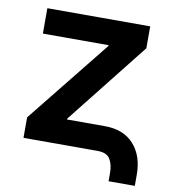

<svg xmlns="http://www.w3.org/2000/svg" viewBox="-75 -594 684 771"><g transform="rotate(10 267.0 -208.0)"><path d="M418.9 112.3V78.6Q418.9 44.4 405.5 22.2Q392.1 0 354 0H52.2V-83.5L324.2 -422.9V-425.8H56.2V-529.3H475.6V-439.9L211.4 -106V-103H365.7Q442.4 -103 484.1 -56.6Q525.9 -10.3 525.9 66.9V112.3Z"/></g></svg>

Font: Inter 24pt SemiBold
Style: Regular
Weight: 600
Designer: Rasmus Andersson
Foundry: rsms
Version: Version 4.001;git-66647c0bb